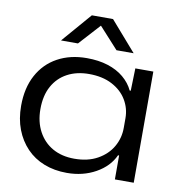

<svg xmlns="http://www.w3.org/2000/svg" viewBox="-83 -808 831 893"><g transform="rotate(10 333.0 -362.0)"><path d="M291 9Q232 9 183.5 -10Q135 -29 100.5 -65Q66 -101 47 -150.5Q28 -200 28 -262Q28 -346 61 -407Q94 -468 153.5 -500.5Q213 -533 291 -533Q347 -533 391 -519Q435 -505 466 -479Q497 -453 513 -419H518L521 -525H606V0H517V-113H512Q487 -58 427 -24.5Q367 9 291 9ZM314 -62Q378 -62 423.5 -87.5Q469 -113 492.5 -154Q516 -195 516 -243V-289Q516 -335 492.5 -374.5Q469 -414 423.5 -438Q378 -462 314 -462Q256 -462 212 -438.5Q168 -415 143.5 -370.5Q119 -326 119 -262Q119 -202 143.5 -156.5Q168 -111 211.5 -86.5Q255 -62 314 -62ZM158 -593 279 -733H379L501 -593H420L329 -693L238 -593Z"/></g></svg>

Font: Mona Sans Expanded
Style: Regular
Weight: 400
Width: 7
Designer: Deni Anggara
Foundry: GitHub
Version: Version 2.000